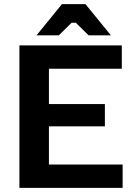

<svg xmlns="http://www.w3.org/2000/svg" viewBox="-20 -910 649 930"><path d="M74 -690H570V-577H217V-406H488V-298H217V-113H574V0H74ZM280 -890H394L517 -739H409L347 -800H327L265 -739H157Z"/></svg>

Font: Mozilla Text BETA
Style: Bold
Weight: 700
Designer: Studio DRAMA
Foundry: Studio DRAMA
Version: Version 0.100